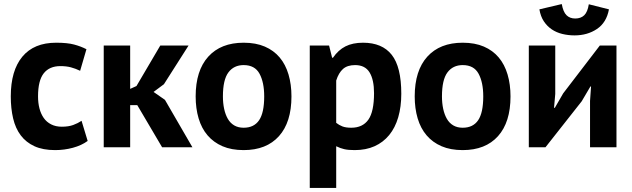

<svg xmlns="http://www.w3.org/2000/svg" viewBox="-20 -724 3108 944"><path d="M411 -31Q381 -9 338.5 2.5Q296 14 251 14Q191 14 149.5 -5Q108 -24 82 -58.5Q56 -93 44.5 -142Q33 -191 33 -250Q33 -377 90 -445.5Q147 -514 256 -514Q311 -514 344.5 -505Q378 -496 405 -482L374 -376Q351 -387 328.5 -393Q306 -399 277 -399Q223 -399 195 -363.5Q167 -328 167 -250Q167 -218 174 -191Q181 -164 195 -144Q209 -124 231.5 -112.5Q254 -101 284 -101Q317 -101 340 -109.5Q363 -118 381 -130Z M655 -207H620V0H490V-500H620V-287L651 -301L768 -500H907L786 -310L735 -272L791 -233L926 0H777Z M942 -250Q942 -377 1004 -445.5Q1066 -514 1178 -514Q1238 -514 1282 -495Q1326 -476 1355 -441.5Q1384 -407 1398.5 -358Q1413 -309 1413 -250Q1413 -123 1351.5 -54.5Q1290 14 1178 14Q1118 14 1074 -5Q1030 -24 1000.5 -58.5Q971 -93 956.5 -142Q942 -191 942 -250ZM1076 -250Q1076 -217 1082 -189Q1088 -161 1100 -140Q1112 -119 1131.5 -107.5Q1151 -96 1178 -96Q1229 -96 1254 -133Q1279 -170 1279 -250Q1279 -319 1256 -361.5Q1233 -404 1178 -404Q1130 -404 1103 -368Q1076 -332 1076 -250Z M1503 -500H1598L1613 -440H1617Q1643 -478 1678.5 -496Q1714 -514 1765 -514Q1859 -514 1906 -454.5Q1953 -395 1953 -263Q1953 -199 1938 -147.5Q1923 -96 1893.5 -60Q1864 -24 1821.5 -5Q1779 14 1724 14Q1693 14 1673 9.5Q1653 5 1633 -5V200H1503ZM1726 -404Q1688 -404 1666.5 -385Q1645 -366 1633 -328V-120Q1647 -109 1663.5 -102.5Q1680 -96 1707 -96Q1763 -96 1791 -135.5Q1819 -175 1819 -266Q1819 -332 1797 -368Q1775 -404 1726 -404Z M2019 -250Q2019 -377 2081 -445.5Q2143 -514 2255 -514Q2315 -514 2359 -495Q2403 -476 2432 -441.5Q2461 -407 2475.5 -358Q2490 -309 2490 -250Q2490 -123 2428.5 -54.5Q2367 14 2255 14Q2195 14 2151 -5Q2107 -24 2077.5 -58.5Q2048 -93 2033.5 -142Q2019 -191 2019 -250ZM2153 -250Q2153 -217 2159 -189Q2165 -161 2177 -140Q2189 -119 2208.5 -107.5Q2228 -96 2255 -96Q2306 -96 2331 -133Q2356 -170 2356 -250Q2356 -319 2333 -361.5Q2310 -404 2255 -404Q2207 -404 2180 -368Q2153 -332 2153 -250Z M2881 -228 2886 -299H2883L2840 -226L2662 0H2580V-500H2710V-262L2704 -194H2708L2749 -265L2929 -500H3011V0H2881ZM2742 -704Q2749 -665 2765.5 -649Q2782 -633 2808 -633Q2836 -633 2852.5 -649Q2869 -665 2875 -703L2974 -678Q2962 -613 2915 -581.5Q2868 -550 2805 -550Q2774 -550 2745 -557Q2716 -564 2693 -579.5Q2670 -595 2654 -619Q2638 -643 2632 -678Z"/></svg>

Font: PTSans
Style: Bold
Weight: 700
Designer: A.Korolkova, O.Umpeleva, V.Yefimov
Foundry: ParaType Ltd
Version: Version 2.003W OFL